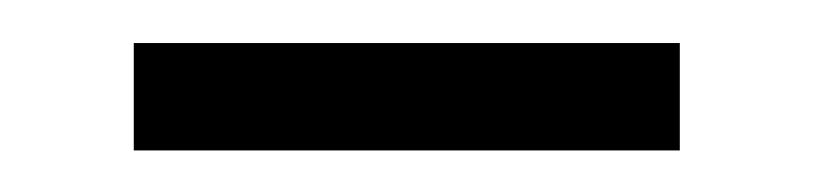

<svg xmlns="http://www.w3.org/2000/svg" viewBox="-20 -313 386 91"><path d="M43.4 -241.7V-292.6H302.2V-241.7Z"/></svg>

Font: Noto Serif TC
Style: Regular
Weight: 200
Designer: Ryoko NISHIZUKA 西塚涼子 (kana & ideographs); Frank Grießhammer (Latin, Greek & Cyrillic); Wenlong ZHANG 张文龙 (bopomofo); San
Foundry: Adobe
Version: Version 2.001;hotconv 1.1.0;makeotfexe 2.6.0